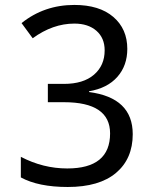

<svg xmlns="http://www.w3.org/2000/svg" viewBox="-20 -744 640 774"><path d="M338.9 -376V-373Q515.1 -350.1 515.1 -203.1Q515.1 -104 447.8 -47.1Q380.4 9.8 252.9 9.8Q134.8 9.8 64 -28.8V-111.8Q153.8 -64.9 251 -64.9Q423.8 -64.9 423.8 -206.1Q423.8 -332 237.8 -332H172.9V-405.8H237.8Q315.9 -405.8 358.9 -442.9Q401.9 -480 401.9 -541Q401.9 -590.8 368.7 -619.9Q335.4 -648.9 279.8 -648.9Q192.9 -648.9 111.8 -589.8L66.9 -650.9Q158.2 -724.1 279.8 -724.1Q380.4 -724.1 436.8 -675.8Q493.2 -627.4 493.2 -546.9Q493.2 -479.5 453.1 -434.1Q413.1 -388.7 338.9 -376Z"/></svg>

Font: Noto Mono
Style: Regular
Weight: 400
Designer: Monotype Design Team
Foundry: Monotype Imaging Inc.
Version: Version 1.00